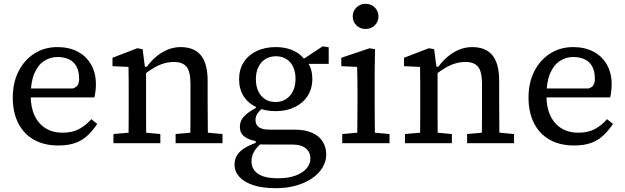

<svg xmlns="http://www.w3.org/2000/svg" viewBox="-20 -751 3278 1007"><path d="M286 12Q211 12 157.5 -18.5Q104 -49 75.5 -105.5Q47 -162 47 -239Q47 -317 77 -376.5Q107 -436 160 -470Q213 -504 281 -504Q342 -504 387 -480.5Q432 -457 457.5 -413Q483 -369 483 -308Q483 -289 480.5 -270.5Q478 -252 475 -240H100V-287H362Q383 -294 389 -307Q395 -320 395 -337Q395 -376 381.5 -401.5Q368 -427 342.5 -439.5Q317 -452 281 -452Q243 -452 211 -431Q179 -410 160 -365.5Q141 -321 141 -249Q141 -188 161.5 -144.5Q182 -101 219.5 -78Q257 -55 307 -55Q360 -55 395.5 -74.5Q431 -94 459 -126L490 -101Q468 -68 441 -42Q414 -16 377 -2Q340 12 286 12Z M575 0V-48L688 -58H715L821 -48V0ZM654 0Q654 -30 654.5 -67Q655 -104 655 -143Q655 -182 655 -215V-267Q655 -293 655 -315Q655 -337 654.5 -357.5Q654 -378 654 -400L570 -404V-448L700 -498L728 -493L742 -385H746V-215Q746 -182 746 -143Q746 -104 746.5 -67Q747 -30 747 0ZM901 0V-48L1012 -58H1039L1147 -48V0ZM978 0Q978 -30 978.5 -67Q979 -104 979 -142.5Q979 -181 979 -215V-312Q979 -375 958.5 -400.5Q938 -426 892 -426Q866 -426 840 -418.5Q814 -411 787.5 -395.5Q761 -380 733 -358L726 -401H750Q771 -430 798 -453Q825 -476 858 -490Q891 -504 927 -504Q999 -504 1034 -460.5Q1069 -417 1069 -328V-215Q1069 -181 1069.5 -142.5Q1070 -104 1070 -67Q1070 -30 1071 0Z M1426 236Q1356 236 1308 220Q1260 204 1235 176Q1210 148 1210 112Q1210 84 1224 62Q1238 40 1269 22Q1300 4 1350 -11L1357 -4Q1338 10 1325 26Q1312 42 1305.5 59Q1299 76 1299 96Q1299 122 1313.5 142Q1328 162 1358.5 173Q1389 184 1437 184Q1493 184 1531 169.5Q1569 155 1588.5 131.5Q1608 108 1608 81Q1608 48 1584.5 27.5Q1561 7 1510 7H1381Q1366 7 1350.5 6.5Q1335 6 1321 5V-11Q1284 -18 1261 -35.5Q1238 -53 1238 -87Q1238 -117 1259.5 -140Q1281 -163 1322 -185V-207L1373 -199Q1346 -176 1333 -159Q1320 -142 1320 -122Q1320 -97 1337.5 -84Q1355 -71 1395 -71H1525Q1580 -71 1617 -54.5Q1654 -38 1672.5 -8.5Q1691 21 1691 60Q1691 95 1672 127Q1653 159 1618 183.5Q1583 208 1534 222Q1485 236 1426 236ZM1426 -168Q1370 -168 1326.5 -188Q1283 -208 1258.5 -245.5Q1234 -283 1234 -335Q1234 -387 1258.5 -425Q1283 -463 1326.5 -483.5Q1370 -504 1426 -504Q1463 -504 1493 -495Q1523 -486 1545 -470.5Q1567 -455 1580 -434L1587 -433Q1602 -414 1610 -391Q1618 -368 1618 -337Q1618 -286 1593.5 -248Q1569 -210 1525.5 -189Q1482 -168 1426 -168ZM1425 -216Q1457 -216 1480.5 -231.5Q1504 -247 1517 -274Q1530 -301 1530 -338Q1530 -374 1517.5 -400.5Q1505 -427 1481.5 -441.5Q1458 -456 1427 -456Q1395 -456 1371.5 -441Q1348 -426 1335 -399Q1322 -372 1322 -336Q1322 -300 1334.5 -273Q1347 -246 1370 -231Q1393 -216 1425 -216ZM1552 -416V-445H1577L1672 -508L1704 -503V-416Z M1775 0V-48L1887 -58H1915L2023 -48V0ZM1853 0Q1854 -30 1854 -67Q1854 -104 1854.5 -143Q1855 -182 1855 -215V-267Q1855 -305 1854.5 -336Q1854 -367 1853 -400L1770 -404V-448L1919 -498L1947 -493L1945 -371V-215Q1945 -182 1945.5 -143Q1946 -104 1946 -67Q1946 -30 1947 0ZM1897 -599Q1869 -599 1849.5 -618Q1830 -637 1830 -665Q1830 -693 1849.5 -712Q1869 -731 1897 -731Q1926 -731 1945.5 -712Q1965 -693 1965 -665Q1965 -637 1945.5 -618Q1926 -599 1897 -599Z M2104 0V-48L2217 -58H2244L2350 -48V0ZM2183 0Q2183 -30 2183.5 -67Q2184 -104 2184 -143Q2184 -182 2184 -215V-267Q2184 -293 2184 -315Q2184 -337 2183.5 -357.5Q2183 -378 2183 -400L2099 -404V-448L2229 -498L2257 -493L2271 -385H2275V-215Q2275 -182 2275 -143Q2275 -104 2275.5 -67Q2276 -30 2276 0ZM2430 0V-48L2541 -58H2568L2676 -48V0ZM2507 0Q2507 -30 2507.5 -67Q2508 -104 2508 -142.5Q2508 -181 2508 -215V-312Q2508 -375 2487.5 -400.5Q2467 -426 2421 -426Q2395 -426 2369 -418.5Q2343 -411 2316.5 -395.5Q2290 -380 2262 -358L2255 -401H2279Q2300 -430 2327 -453Q2354 -476 2387 -490Q2420 -504 2456 -504Q2528 -504 2563 -460.5Q2598 -417 2598 -328V-215Q2598 -181 2598.5 -142.5Q2599 -104 2599 -67Q2599 -30 2600 0Z M2991 12Q2916 12 2862.5 -18.5Q2809 -49 2780.5 -105.5Q2752 -162 2752 -239Q2752 -317 2782 -376.5Q2812 -436 2865 -470Q2918 -504 2986 -504Q3047 -504 3092 -480.5Q3137 -457 3162.5 -413Q3188 -369 3188 -308Q3188 -289 3185.5 -270.5Q3183 -252 3180 -240H2805V-287H3067Q3088 -294 3094 -307Q3100 -320 3100 -337Q3100 -376 3086.5 -401.5Q3073 -427 3047.5 -439.5Q3022 -452 2986 -452Q2948 -452 2916 -431Q2884 -410 2865 -365.5Q2846 -321 2846 -249Q2846 -188 2866.5 -144.5Q2887 -101 2924.5 -78Q2962 -55 3012 -55Q3065 -55 3100.5 -74.5Q3136 -94 3164 -126L3195 -101Q3173 -68 3146 -42Q3119 -16 3082 -2Q3045 12 2991 12Z"/></svg>

Font: Source Serif 4
Style: Regular
Weight: 400
Designer: Frank Grießhammer
Foundry: Adobe Systems Incorporated
Version: Version 4.004;hotconv 1.0.116;makeotfexe 2.5.65601